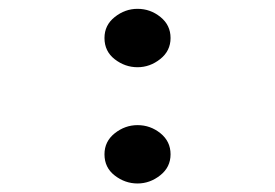

<svg xmlns="http://www.w3.org/2000/svg" viewBox="-20 -401 626 437"><path d="M293 -380.9Q322.3 -380.9 345.2 -362.3Q368.2 -343.8 368.2 -314.5Q368.2 -285.2 344.7 -266.6Q321.3 -248 293 -248Q264.6 -248 241.2 -266.1Q217.8 -284.2 217.8 -314.5Q217.8 -343.8 241.2 -362.3Q264.6 -380.9 293 -380.9ZM293 -116.2Q322.3 -116.2 345.2 -97.7Q368.2 -79.1 368.2 -49.8Q368.2 -20.5 344.7 -2Q321.3 16.6 293 16.6Q264.6 16.6 241.2 -1.5Q217.8 -19.5 217.8 -49.8Q217.8 -79.1 241.2 -97.7Q264.6 -116.2 293 -116.2Z"/></svg>

Font: Thabit
Style: Regular
Weight: 500
Designer: Regenerated by Nadim Shaikli
Foundry: MAK Alagha
Version: 0.01